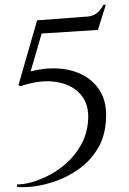

<svg xmlns="http://www.w3.org/2000/svg" viewBox="-20 -749 538 802"><path d="M389 -624 154 -609 108 -451Q171 -467 228.5 -462.5Q286 -458 331 -433Q376 -408 401 -363.5Q426 -319 423 -254Q420 -181 389 -129.5Q358 -78 311.5 -44.5Q265 -11 214 7Q163 25 119 30Q75 35 50 31L52 21Q77 22 113 12Q149 2 188.5 -19Q228 -40 262.5 -72Q297 -104 320.5 -147.5Q344 -191 348 -246Q353 -314 316 -355.5Q279 -397 213.5 -407Q148 -417 66 -389L57 -393L135 -664L333 -679Q365 -679 383 -693Q401 -707 412 -729H422Z"/></svg>

Font: Cinzel
Style: Regular
Weight: 400
Designer: Natanael Gama
Version: Version 2.000